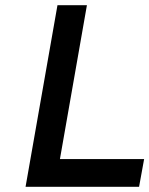

<svg xmlns="http://www.w3.org/2000/svg" viewBox="-20 -720 576 740"><path d="M78.5 0 201.5 -700H315L211 -107H535.5L516 0Z"/></svg>

Font: Overpass SemiBold
Style: Italic
Weight: 600
Italic angle: -10°
Designer: Delve Withrington, Dave Bailey, Thomas Jockin
Foundry: Delve Fonts LLC
Version: Version 4.000